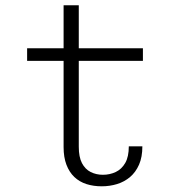

<svg xmlns="http://www.w3.org/2000/svg" viewBox="-20 -678 690 708"><path d="M214.5 -135.5V-658.5H270.5V-137Q270.5 -99 282.2 -76.5Q294 -54 314.2 -43.8Q334.5 -33.5 359.5 -33.5Q385 -33.5 406.8 -43.8Q428.5 -54 441.8 -77Q455 -100 455 -138.5H505Q505 -99 492.8 -71Q480.5 -43 459.5 -25.2Q438.5 -7.5 411.5 0.8Q384.5 9 355 9Q324.5 9 298.8 0.8Q273 -7.5 254.2 -25.2Q235.5 -43 225 -70.5Q214.5 -98 214.5 -135.5ZM80 -453.5V-500H507V-453.5Z"/></svg>

Font: Trispace Thin ExtraLight
Style: Regular
Weight: 250
Version: Version 1.210